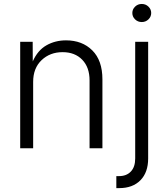

<svg xmlns="http://www.w3.org/2000/svg" viewBox="-20 -760 863 984"><path d="M149.9 -340.3V0H83.5V-545.9H147.5L147.9 -445.3Q172.9 -502 217.8 -527.6Q262.7 -553.2 318.4 -553.2Q401.4 -553.2 453.1 -501.7Q504.9 -450.2 504.9 -353V0H439V-348.1Q439 -415 401.4 -453.9Q363.8 -492.7 300.8 -492.7Q236.3 -492.7 193.1 -451.7Q149.9 -410.6 149.9 -340.3ZM672.9 -545.9H739.3V52.2Q739.3 123.5 699.7 163.8Q660.2 204.1 590.8 204.1H576.2V142.6H589.8Q628.4 142.6 650.6 119.1Q672.9 95.7 672.9 52.2ZM706.5 -647Q686.5 -647 672.4 -660.6Q658.2 -674.3 658.2 -693.4Q658.2 -712.4 672.4 -726.1Q686.5 -739.7 706.5 -739.7Q726.6 -739.7 740.7 -726.1Q754.9 -712.4 754.9 -693.4Q754.9 -674.3 740.7 -660.6Q726.6 -647 706.5 -647Z"/></svg>

Font: Inter Light
Style: Regular
Weight: 300
Designer: Rasmus Andersson
Foundry: rsms
Version: Version 4.000;git-a52131595